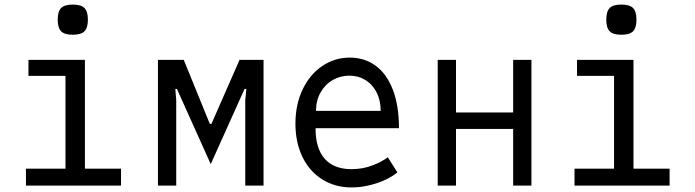

<svg xmlns="http://www.w3.org/2000/svg" viewBox="-20 -812 3040 840"><path d="M104.5 -550H351.5V-74H509.5V0H93.5V-74H266.5V-480H104.5ZM232.5 -726Q232.5 -762 247.5 -777Q262.5 -792 298.5 -792Q334.5 -792 349.5 -777Q364.5 -762 364.5 -726Q364.5 -690 349.5 -675Q334.5 -660 298.5 -660Q262.5 -660 247.5 -675Q232.5 -690 232.5 -726Z M671 -550H784L898 -270H905L1028 -550H1133V0H1053V-374L1058 -423H1050L902 -94L754 -423H747L751 -374V0H671Z M1272.5 -271Q1272.5 -354.5 1303.8 -420.2Q1335 -486 1389.5 -523Q1444 -560 1510.5 -560Q1574.5 -560 1623 -524.8Q1671.5 -489.5 1698.5 -420Q1725.5 -350.5 1725.5 -251H1360.5Q1360.5 -162.5 1400.8 -117.2Q1441 -72 1517.5 -72Q1567.5 -72 1610 -88.5Q1652.5 -105 1676.5 -124L1718.5 -58Q1699.5 -41.5 1667.5 -26.2Q1635.5 -11 1596.2 -1.5Q1557 8 1518.5 8Q1446 8 1390 -27Q1334 -62 1303.2 -125.5Q1272.5 -189 1272.5 -271ZM1508.5 -481Q1469 -481 1435.5 -461.8Q1402 -442.5 1382.2 -407.2Q1362.5 -372 1362.5 -327H1645.5Q1645.5 -372.5 1627.8 -407.5Q1610 -442.5 1578.8 -461.8Q1547.5 -481 1508.5 -481Z M1895 -550H1975V-320H2225V-550H2305V0H2225V-248H1975V0H1895Z M2504.5 -550H2751.5V-74H2909.5V0H2493.5V-74H2666.5V-480H2504.5ZM2632.5 -726Q2632.5 -762 2647.5 -777Q2662.5 -792 2698.5 -792Q2734.5 -792 2749.5 -777Q2764.5 -762 2764.5 -726Q2764.5 -690 2749.5 -675Q2734.5 -660 2698.5 -660Q2662.5 -660 2647.5 -675Q2632.5 -690 2632.5 -726Z"/></svg>

Font: JuliaMono
Style: Regular
Weight: 400
Monospace: yes
Designer: cormullion
Foundry: corm
Version: Version 0.055; ttfautohint (v1.8.4)